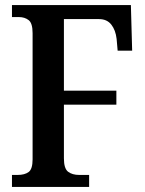

<svg xmlns="http://www.w3.org/2000/svg" viewBox="-20 -734 570 754"><path d="M27 0V-47H49Q77 -47 92.5 -58.5Q108 -70 108 -108V-604Q108 -643 92.5 -655Q77 -667 54 -667H27V-714H494L499 -535H442L438 -581Q434 -616 417 -637.5Q400 -659 369 -659H231V-378H437V-323H231V-112Q231 -72 247.5 -59.5Q264 -47 291 -47H330V0Z"/></svg>

Font: Noto Serif Thai Condensed SemiBold
Style: Regular
Weight: 600
Width: 3
Designer: Monotype Design Team
Foundry: Monotype Imaging Inc.
Version: Version 2.002; ttfautohint (v1.8.4.7-5d5b)